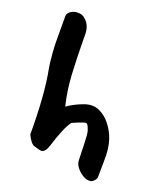

<svg xmlns="http://www.w3.org/2000/svg" viewBox="-136 -782 782 916"><g transform="rotate(20 255.0 -323.5)"><path d="M424 44Q408 44 390 32.5Q372 21 359.5 4.5Q347 -12 346 -27L344 -82Q344 -92 343.5 -105.5Q343 -119 342 -137Q341 -174 333 -189Q327 -207 318 -210Q308 -211 251 -186Q238 -169 223.5 -135Q209 -101 193 -49Q181 -12 161 -12Q160 -12 156.5 -12.5Q153 -13 148 -14Q144 -15 138 -17Q132 -19 124 -21Q106 -26 86 -67Q86 -167 80 -249.5Q74 -332 61 -397Q56 -429 53 -467Q50 -505 50 -548V-655Q50 -670 65.5 -680.5Q81 -691 101 -691Q119 -691 130 -684Q169 -658 169 -605V-583Q170 -481 174.5 -402Q179 -323 197 -249Q234 -275 279 -291Q320 -305 353 -290Q386 -275 410.5 -243.5Q435 -212 447 -176Q454 -156 457.5 -129Q461 -102 460 -68L459 14Q459 22 450.5 31.5Q442 41 434 43Q431 44 424 44Z"/></g></svg>

Font: Mansalva
Style: Regular
Weight: 400
Designer: Carolina Short
Foundry: Carolina Short
Version: Version 2.112; ttfautohint (v1.8.4.7-5d5b)